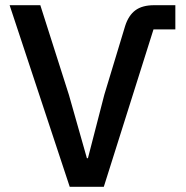

<svg xmlns="http://www.w3.org/2000/svg" viewBox="-20 -718 716 738"><path d="M379 0H248L17 -698H135L245 -353L314 -110H318L381 -354L461 -618Q474 -659 500.5 -678.5Q527 -698 572 -698H654V-605H570Z"/></svg>

Font: IBM Plex Sans Medium
Style: Regular
Weight: 500
Designer: Mike Abbink, Paul van der Laan, Pieter van Rosmalen
Foundry: Bold Monday
Version: Version 3.201